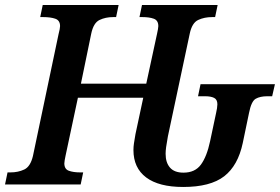

<svg xmlns="http://www.w3.org/2000/svg" viewBox="-41 -734 1114 764"><path d="M688 10Q591 10 540.5 -28Q490 -66 490 -137Q490 -150 492 -163.5Q494 -177 498 -200L529 -345H269L220 -115Q218 -106 216.5 -97Q215 -88 215 -84Q215 -61 233 -54.5Q251 -48 278 -48H290L280 0H-21L-11 -48H1Q31 -48 55.5 -59.5Q80 -71 90 -113L192 -598Q198 -621 198 -630Q198 -653 179 -659.5Q160 -666 131 -666H119L129 -714H431L421 -666H409Q379 -666 355 -654.5Q331 -643 322 -600L281 -401H541L584 -600Q586 -609 587.5 -617.5Q589 -626 589 -630Q589 -653 571 -659.5Q553 -666 526 -666H514L524 -714H825L815 -666H803Q772 -666 747.5 -654.5Q723 -643 714 -600L627 -191Q622 -164 620 -148.5Q618 -133 618 -122Q618 -87 635.5 -67Q653 -47 689 -47Q735 -47 758.5 -79Q782 -111 795 -172L819 -285Q821 -293 822.5 -303Q824 -313 824 -319Q824 -338 811 -344.5Q798 -351 775 -351H747L757 -399H1053L1042 -351H1023Q994 -351 976.5 -341Q959 -331 950 -285L925 -165Q906 -75 851 -32.5Q796 10 688 10Z"/></svg>

Font: Noto Serif SemiCondensed SemiBold
Style: Italic
Weight: 600
Width: 4
Italic angle: -12°
Designer: Monotype Design Team
Foundry: Monotype Imaging Inc.
Version: Version 2.014; ttfautohint (v1.8.4.7-5d5b)